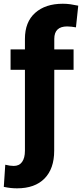

<svg xmlns="http://www.w3.org/2000/svg" viewBox="-32 -792 445 1025"><path d="M59.1 213.4Q43 213.4 26.1 211.7Q9.3 210 -11.7 205.6L-3.9 87.4Q21.5 93.8 41.5 93.8Q70.8 93.8 85.9 72.5Q101.1 51.3 101.1 12.7V-419.4H24.4V-528.3H101.1V-584.5Q101.1 -674.8 155.8 -723.4Q210.4 -772 303.2 -772Q324.2 -772 343.5 -769.3Q362.8 -766.6 385.7 -761.7L373.5 -646Q361.8 -647.9 350.1 -649.4Q338.4 -650.9 326.7 -650.9Q257.8 -650.9 257.8 -584.5V-528.3H360.8V-419.4H257.8L257.3 12.7Q257.3 108.4 205.8 160.9Q154.3 213.4 59.1 213.4Z"/></svg>

Font: Roboto Slab ExtraBold
Style: Regular
Weight: 800
Designer: Google
Version: Version 2.001; ttfautohint (v1.8.3)